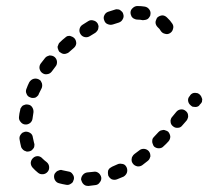

<svg xmlns="http://www.w3.org/2000/svg" viewBox="-20 -595 691 637"><path d="M316 -6Q315 -11 313 -14Q311 -18 307 -21Q303 -24 299 -25Q295 -26 290 -25Q280 -24 270 -23Q261 -22 255 -15Q249 -8 249 1Q250 5 252 9Q254 13 257 16Q260 19 265 21Q269 22 273 22Q285 21 297 19Q306 18 311 10Q317 3 316 -6ZM216 14Q220 12 222 8Q224 4 225 0Q227 -9 221 -17Q216 -25 207 -26Q197 -28 188 -30Q183 -32 179 -31Q175 -30 171 -28Q167 -26 164 -22Q161 -19 160 -15Q158 -6 162 2Q167 11 176 13Q187 16 199 18Q203 19 208 18Q212 17 216 14ZM400 -40Q398 -44 395 -47Q392 -50 387 -51Q383 -52 379 -52Q374 -52 370 -50Q361 -46 352 -42Q348 -40 344 -37Q341 -34 339 -30Q338 -26 338 -21Q338 -17 339 -13Q343 -4 351 0Q360 3 368 0Q379 -4 390 -9Q398 -14 401 -22Q404 -31 400 -40ZM138 -25Q144 -32 143 -42Q142 -51 135 -57Q127 -63 121 -69Q115 -76 106 -77Q96 -77 90 -71Q83 -65 82 -55Q82 -46 88 -39Q96 -30 106 -22Q113 -16 123 -17Q132 -18 138 -25ZM479 -76Q479 -81 478 -85Q477 -89 474 -93Q468 -100 459 -101Q449 -102 442 -96Q434 -90 426 -84Q422 -81 420 -77Q417 -73 417 -69Q416 -65 417 -60Q418 -56 421 -52Q426 -45 436 -43Q445 -42 452 -47Q461 -54 470 -61Q474 -64 476 -68Q478 -72 479 -76ZM61 -95Q65 -93 69 -92Q74 -92 78 -93Q82 -94 86 -97Q89 -100 92 -104Q94 -108 94 -112Q95 -117 93 -121Q91 -130 89 -139Q88 -149 80 -154Q72 -159 63 -158Q59 -157 55 -155Q51 -152 49 -149Q46 -145 45 -141Q44 -136 45 -132Q47 -120 50 -108Q51 -104 54 -101Q57 -97 61 -95ZM538 -158Q534 -161 530 -162Q526 -164 522 -164Q517 -163 513 -162Q509 -160 506 -157Q498 -149 491 -141Q488 -138 486 -134Q485 -130 485 -125Q485 -121 487 -117Q488 -113 491 -109Q498 -103 507 -103Q517 -103 523 -110Q531 -117 539 -126Q545 -133 545 -142Q544 -151 538 -158ZM604 -212Q604 -216 602 -220Q600 -224 596 -227Q589 -233 580 -232Q571 -231 565 -224L551 -207Q548 -204 547 -200Q545 -195 546 -191Q546 -187 548 -183Q550 -179 554 -176Q561 -170 570 -171Q579 -171 585 -179L599 -195Q602 -199 603 -203Q605 -207 604 -212ZM63 -182Q72 -181 80 -187Q87 -193 88 -202Q89 -212 91 -222Q92 -231 87 -239Q82 -247 73 -248Q68 -249 64 -248Q60 -247 56 -245Q52 -242 50 -238Q47 -235 47 -230Q44 -219 43 -207Q42 -198 48 -191Q54 -183 63 -182ZM651 -266Q650 -270 648 -274Q646 -278 643 -281Q640 -284 635 -286Q631 -287 627 -287Q622 -287 618 -285Q614 -283 611 -279L610 -277Q603 -270 604 -261Q605 -252 612 -246Q615 -243 619 -241Q624 -240 628 -240Q633 -240 637 -242Q641 -244 643 -248L645 -250Q648 -253 650 -257Q651 -262 651 -266ZM80 -272Q84 -270 88 -270Q93 -270 97 -271Q101 -273 104 -276Q108 -279 109 -284Q113 -293 118 -302Q120 -306 120 -311Q120 -315 119 -319Q117 -323 115 -327Q112 -330 108 -332Q99 -336 90 -333Q82 -330 77 -322Q72 -312 68 -301Q64 -292 68 -284Q71 -275 80 -272ZM120 -353Q128 -347 137 -349Q146 -350 152 -358Q158 -366 164 -374Q170 -381 169 -391Q168 -400 161 -406Q157 -409 153 -410Q149 -411 144 -411Q140 -410 136 -408Q132 -406 129 -402Q122 -393 115 -384Q110 -377 111 -368Q113 -358 120 -353ZM171 -440Q171 -435 173 -431Q174 -427 177 -423Q181 -420 185 -418Q189 -416 193 -416Q198 -416 202 -418Q206 -419 209 -422Q217 -429 225 -436Q232 -442 233 -451Q233 -461 227 -468Q224 -471 220 -473Q216 -475 212 -476Q207 -476 203 -475Q199 -473 196 -470Q187 -463 179 -455Q175 -452 174 -448Q172 -444 171 -440ZM247 -482Q252 -474 261 -472Q270 -470 278 -475Q287 -481 296 -486Q299 -488 302 -492Q305 -495 306 -500Q307 -504 307 -508Q306 -513 304 -517Q299 -525 290 -527Q281 -530 273 -525Q263 -519 254 -513Q246 -508 244 -499Q242 -490 247 -482ZM502 -537Q499 -533 498 -529Q496 -525 496 -521Q496 -516 498 -512Q500 -508 503 -505Q510 -499 513 -493Q518 -485 527 -483Q536 -480 544 -485Q552 -490 554 -499Q557 -508 552 -516Q545 -527 534 -537Q527 -544 518 -544Q509 -543 502 -537ZM326 -527Q329 -518 337 -515Q346 -511 355 -514Q364 -517 374 -520Q383 -523 387 -531Q392 -539 389 -548Q388 -553 385 -556Q382 -559 378 -562Q374 -564 370 -564Q365 -565 361 -563Q350 -560 339 -556Q330 -553 326 -544Q322 -536 326 -527ZM413 -553Q413 -548 415 -544Q416 -540 419 -537Q423 -533 427 -532Q431 -530 435 -530Q445 -530 454 -528Q458 -528 462 -529Q467 -530 470 -532Q474 -535 476 -539Q479 -542 479 -547Q481 -556 475 -564Q470 -571 461 -573Q449 -575 436 -575Q427 -575 420 -568Q413 -562 413 -553Z"/></svg>

Font: FRB American Cursive Guidelines Arrows Dashed Extrabold
Style: Bold Italic
Weight: 800
Italic angle: -25°
Version: Version 2.0;Modular Font Editor K font №1